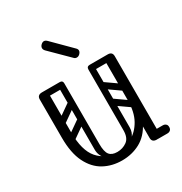

<svg xmlns="http://www.w3.org/2000/svg" viewBox="-170 -852 933 982"><g transform="rotate(-30 296.5 -360.5)"><path d="M270 4Q211 4 163.5 -22Q116 -48 88 -104.5Q60 -161 60 -251H115Q115 -144 157.5 -95Q200 -46 270 -46Q316 -46 356.5 -67.5Q397 -89 422.5 -134.5Q448 -180 448 -251H483Q483 -161 454 -104.5Q425 -48 377 -22Q329 4 270 4ZM88 -225Q60 -225 60 -251V-477Q60 -503 88 -503Q115 -503 115 -477V-251Q115 -225 88 -225ZM476 0Q448 0 448 -26V-477Q448 -503 476 -503Q503 -503 503 -477V-26Q503 0 476 0ZM453 -24Q453 -29 456 -34Q459 -39 463 -43Q465 -45 470.5 -46.5Q476 -48 487 -48H538Q550 -48 557 -41Q563 -36 563 -24Q563 -13 557 -7Q550 0 538 0H487Q466 0 462 -7Q455 -11 453 -24ZM193 -503Q210 -503 210 -486V-124Q210 -107 193 -107Q175 -107 175 -123V-485Q175 -503 193 -503ZM270 -46Q302 -46 327 -64Q352 -82 352 -127V-222H387V-124Q387 -94 369 -72.5Q351 -51 321.5 -39Q292 -27 259 -27ZM270 -46 280 -27Q231 -27 203 -52Q175 -77 175 -114V-222H210V-127Q210 -82 224 -64Q238 -46 270 -46ZM492 -486Q492 -468 474 -468H371Q353 -468 353 -486Q353 -503 372 -503H475Q492 -503 492 -486ZM208 -486Q208 -468 190 -468H87Q69 -468 69 -486Q69 -503 88 -503H191Q208 -503 208 -486ZM477 -305Q467 -292 454 -301L360 -367Q346 -376 357 -392Q367 -405 380 -396L474 -330Q479 -326 480.5 -319.5Q482 -313 477 -305ZM477 -207Q467 -194 454 -203L360 -269Q346 -278 357 -294Q367 -307 380 -298L474 -232Q479 -228 480.5 -221.5Q482 -215 477 -207ZM370 -503Q387 -503 387 -486V-154Q387 -137 370 -137Q352 -137 352 -153V-485Q352 -503 370 -503ZM466 -503Q483 -503 483 -486V-154Q483 -137 466 -137Q448 -137 448 -153V-485Q448 -503 466 -503ZM117 -308Q102 -297 93 -311Q89 -316 88.5 -323Q88 -330 96 -336L173 -390Q188 -400 198 -386Q202 -380 201.5 -373.5Q201 -367 194 -362ZM117 -210Q102 -199 93 -213Q89 -218 88.5 -225Q88 -232 96 -238L173 -292Q188 -302 198 -288Q202 -282 201.5 -275.5Q201 -269 194 -264ZM317 -574 210 -680Q201 -689 201 -698Q201 -708 209 -716Q218 -725 227 -725Q236 -725 245 -716L352 -609Q359 -602 359 -594Q359 -585 350 -576Q342 -568 332 -568Q323 -568 317 -574Z"/></g></svg>

Font: Nsibidi Libre Uzo
Style: Regular
Weight: 400
Designer: Oluwaseun Badejo
Version: Version 1.021